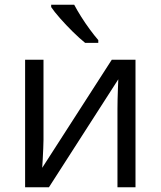

<svg xmlns="http://www.w3.org/2000/svg" viewBox="-20 -786 676 806"><path d="M162.6 -535.2V-198.7Q162.6 -186 161.6 -163.3Q160.6 -140.6 159.4 -117.9Q158.2 -95.2 157.2 -81.5L449.2 -535.2H548.8V0H473.1V-328.1Q473.1 -343.8 473.6 -368.2Q474.1 -392.6 475.1 -416.3Q476.1 -439.9 476.6 -453.1L185.5 0H85.4V-535.2ZM291.5 -766.1Q303.2 -743.7 320.6 -716.1Q337.9 -688.5 357.2 -662.4Q376.5 -636.2 392.6 -617.7V-606H337.4Q314.5 -624.5 285.6 -652.8Q256.8 -681.2 231.9 -709.5Q207 -737.8 194.8 -756.3V-766.1Z"/></svg>

Font: Open Sans
Style: Regular
Weight: 400
Designer: Monotype Design Team
Foundry: Monotype Imaging Inc.
Version: Version 3.000; ttfautohint (v1.8.4)